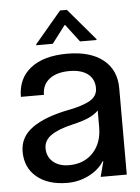

<svg xmlns="http://www.w3.org/2000/svg" viewBox="-53 -759 592 813"><g transform="rotate(-5 243.5 -352.0)"><path d="M23 -135Q23 -197 76.5 -235.5Q130 -274 231 -294Q294 -306 325 -324.5Q356 -343 356 -376Q356 -415 328 -436.5Q300 -458 250 -458Q196 -458 165 -434Q134 -410 134 -367H36Q36 -445 91.5 -488.5Q147 -532 247 -532Q345 -532 399.5 -488.5Q454 -445 454 -367V0H343L360 -65H357Q335 -30 292.5 -8.5Q250 13 201 13Q119 13 71 -27Q23 -67 23 -135ZM214 -61Q278 -61 316.5 -102Q355 -143 355 -211V-281Q338 -264 312 -252.5Q286 -241 242 -231Q182 -217 151.5 -195.5Q121 -174 121 -141Q121 -105 146.5 -83Q172 -61 214 -61ZM306 -579 249 -654H247L190 -579H120V-583L233 -717H262L376 -583V-579Z"/></g></svg>

Font: Non Bureau
Style: Regular
Weight: 400
Designer: Jona Saucedo
Foundry: Non Foundry
Version: Version 1.000; ttfautohint (v1.8.4)